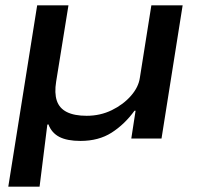

<svg xmlns="http://www.w3.org/2000/svg" viewBox="-20 -518 745 718"><path d="M11 180 119 -498H236L190 -213Q183 -170 192.5 -141.5Q202 -113 230 -99Q258 -85 304 -85Q355 -85 398 -106Q441 -127 469.5 -159.5Q498 -192 503 -227L546 -498H663L584 0H471L487 -104H483Q446 -53 397.5 -22Q349 9 281 9Q231 9 202 -6Q173 -21 161 -53L157 -52L128 180Z"/></svg>

Font: Nunito Sans 7pt Expanded SemiBold
Style: Italic
Weight: 600
Width: 7
Italic angle: -9°
Designer: Vernon Adams
Foundry: Vernon Adams
Version: Version 3.101;gftools[0.9.27]